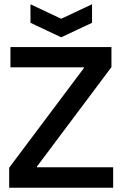

<svg xmlns="http://www.w3.org/2000/svg" viewBox="-20 -881 574 901"><path d="M23 0V-94L374 -562V-565H29V-660H503V-566L153 -99V-96H511V0ZM123 -861 267 -793 412 -861V-774L267 -706L123 -774Z"/></svg>

Font: Bricolage Grotesque 48pt Medium
Style: Regular
Weight: 500
Designer: Mathieu Triay
Foundry: Atelier Triay
Version: Version 1.000; ttfautohint (v1.8.4.7-5d5b);gftools[0.9.32]